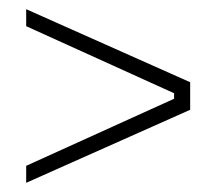

<svg xmlns="http://www.w3.org/2000/svg" viewBox="-20 -559 459 418"><path d="M37 -161V-198L359 -344V-356L37 -502V-539L394 -380V-320Z"/></svg>

Font: Phudu Light Medium
Style: Regular
Weight: 500
Version: Version 1.005;gftools[0.9.23]